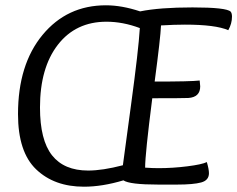

<svg xmlns="http://www.w3.org/2000/svg" viewBox="-20 -694 896 725"><path d="M131 -288Q131 -165 176.5 -107.5Q222 -50 313 -50Q367 -50 444 -70Q447 -94 475 -299.5Q503 -505 508 -588Q444 -612 382 -612Q266 -612 198.5 -525Q131 -438 131 -288ZM48 -263Q48 -450 140.5 -562Q233 -674 380 -674Q440 -674 509 -651Q583 -666 707 -666Q835 -666 851 -650Q856 -644 856 -631Q856 -605 842 -580Q794 -601 678 -601Q639 -601 588 -598Q586 -551 564 -386Q701 -386 734 -390Q736 -374 736 -368Q736 -327 691 -324Q667 -323 555 -323Q528 -112 528 -61Q556 -59 578 -59Q632 -59 687.5 -66Q743 -73 761 -82Q769 -55 769 -40Q769 -13 739.5 -5Q710 3 648 3H578Q469 3 446 -13Q366 11 297 11Q185 11 116.5 -54.5Q48 -120 48 -263Z"/></svg>

Font: Overlock
Style: Italic
Weight: 400
Designer: Dario Muhafara
Foundry: Dario Manuel Muhafara
Version: Version 1.002